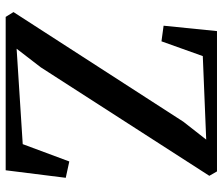

<svg xmlns="http://www.w3.org/2000/svg" viewBox="-74 -710 784 676"><g transform="rotate(90 318.0 -372.0)"><path d="M39.5 0 22.5 -27.5 408.5 -625.5 471.5 -706 177.5 -694 125.5 -548.5 70.5 -556 89.5 -744H583.5L599 -717L217 -123.5L151.5 -38.5L487.5 -60L548.5 -224L606 -211.5L579.5 0Z"/></g></svg>

Font: Merriweather 96pt Medium
Style: Regular
Weight: 500
Version: Version 2.100